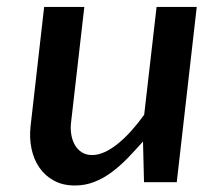

<svg xmlns="http://www.w3.org/2000/svg" viewBox="-20 -538 652 567"><path d="M502 0H405.3L402.3 -120.1Q379.4 -94.2 356.7 -70.8Q334 -47.4 309.6 -29.3Q285.2 -11.2 258.3 -0.7Q231.4 9.8 201.2 9.8Q165.5 9.8 139.2 -4.6Q112.8 -19 96.2 -43.2Q79.6 -67.4 73 -99.1Q66.4 -130.9 70.3 -165.5L110.4 -517.6H229L189.9 -176.8Q187.5 -157.2 190.7 -139.6Q193.8 -122.1 201.7 -108.9Q209.5 -95.7 222.2 -87.9Q234.9 -80.1 252 -80.1Q270 -80.1 289.6 -89.1Q309.1 -98.1 328.9 -114.3Q348.6 -130.4 368.2 -152.1Q387.7 -173.8 405.8 -199.2L442.4 -517.6H561Z"/></svg>

Font: Proza Libre
Style: Medium Italic
Weight: 500
Designer: Jasper de Waard
Foundry: Jasper de Waard
Version: Version 1.000; ttfautohint (v1.4.1.8-43bc)